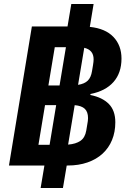

<svg xmlns="http://www.w3.org/2000/svg" viewBox="-20 -831 640 964"><path d="M296 113H184L203 0H25L140 -698H319L338 -811H450L431 -696Q509 -688 549.5 -645.5Q590 -603 590 -537Q590 -465 550 -419.5Q510 -374 434 -359V-354Q494 -342 526.5 -309Q559 -276 559 -217Q559 -168 542.5 -128Q526 -88 495 -59.5Q464 -31 419.5 -15.5Q375 0 320 0H315ZM279 -402 311 -594H255L223 -402ZM450 -533Q450 -580 403 -591L372 -405Q404 -410 420.5 -426Q437 -442 442 -474L447 -504Q450 -522 450 -533ZM229 -104 262 -303H206L173 -104ZM422 -238Q422 -269 406 -284.5Q390 -300 355 -303L322 -105Q361 -108 384 -124Q407 -140 413 -175L418 -205Q420 -214 421 -223.5Q422 -233 422 -238Z"/></svg>

Font: IBM Plex Mono
Style: Bold Italic
Weight: 700
Italic angle: -9°
Monospace: yes
Designer: Mike Abbink, Paul van der Laan, Pieter van Rosmalen
Foundry: Bold Monday
Version: Version 2.3